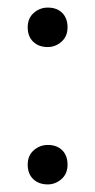

<svg xmlns="http://www.w3.org/2000/svg" viewBox="-20 -481 251 506"><path d="M53 -47Q53 -71 69 -85Q85 -99 106 -99Q130 -99 144 -85Q158 -71 158 -47Q158 -23 142 -9Q126 5 106 5Q82 5 67.5 -9Q53 -23 53 -47ZM53 -409Q53 -433 69 -447Q85 -461 106 -461Q130 -461 144 -447Q158 -433 158 -409Q158 -385 142 -371Q126 -357 106 -357Q82 -357 67.5 -371Q53 -385 53 -409Z"/></svg>

Font: Bitter
Style: Regular
Weight: 400
Designer: Sol Matas, and Bitter project Authors
Foundry: Sol Matas
Version: Version 2.001